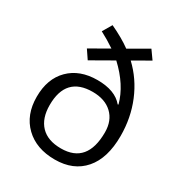

<svg xmlns="http://www.w3.org/2000/svg" viewBox="-181 -890 959 1025"><g transform="rotate(30 298.0 -378.0)"><path d="M465.8 -250Q465.8 -321.8 421.9 -363.3Q377.9 -404.8 301.8 -404.8Q137.2 -404.8 137.2 -229Q137.2 -147.5 179.9 -102.8Q222.7 -58.1 304.7 -58.1Q465.8 -58.1 465.8 -250ZM547.9 -274.9Q547.9 -137.7 483.9 -64Q419.9 9.8 305.7 9.8Q191.4 9.8 123.3 -55.9Q55.2 -121.6 55.2 -232.9Q55.2 -344.2 119.4 -408.2Q183.6 -472.2 292.5 -472.2Q401.4 -472.2 450.2 -413.1L454.1 -415Q426.3 -519.5 326.2 -612.8L193.8 -537.1L158.2 -589.8L272 -654.8Q227.1 -685.1 181.2 -709L214.8 -766.1Q291 -730.5 340.8 -693.8L457 -761.2L494.1 -709L393.1 -650.9Q467.3 -581.1 507.6 -483.9Q547.9 -386.7 547.9 -274.9Z"/></g></svg>

Font: OpenSans-Regular
Style: Regular
Weight: 400
Foundry: Ascender Corporation
Version: Version 1.10